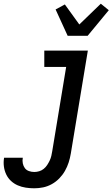

<svg xmlns="http://www.w3.org/2000/svg" viewBox="-80 -793 607 1036"><path d="M105 223Q82 223 59 219.5Q36 216 15.5 207Q-5 198 -21 183Q-37 168 -46.5 148Q-56 128 -59 105Q-62 82 -58 58H43Q40 74 43 88.5Q46 103 54 114Q62 125 76 130Q90 135 105 135Q118 135 131.5 131Q145 127 156 118Q167 109 174.5 97.5Q182 86 188 73.5Q194 61 197 48Q200 35 202 22L277 -432H159V-520H394L302 36Q298 60 290.5 83.5Q283 107 270.5 129Q258 151 240 169.5Q222 188 199.5 200.5Q177 213 153 218Q129 223 105 223ZM285 -600 220 -742 270 -769 348 -661 464 -773 507 -738 393 -600Z"/></svg>

Font: Iosevka SS18 Semibold
Style: Italic
Weight: 600
Italic angle: -9°
Monospace: yes
Designer: Belleve Invis
Foundry: Belleve Invis
Version: Version 25.1.1; ttfautohint (v1.8.4)